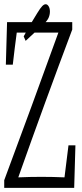

<svg xmlns="http://www.w3.org/2000/svg" viewBox="-27 -909 392 919"><path d="M-6.8 -46.4Q126.5 -404.3 252.4 -752.9H53.2Q43.5 -681.2 34.2 -599.6H1Q3.9 -706.1 6.8 -803.2H318.8Q318.8 -790 318.8 -767.6Q187.5 -418.9 60.5 -60.1Q115.7 -62.5 170.9 -62.5Q226.1 -62.5 281.7 -60.1Q291.5 -141.6 300.8 -213.4H334Q331.1 -116.7 328.1 -9.8H-6.8Q-6.8 -32.7 -6.8 -46.4ZM95.7 -713.4 86.4 -734.9Q112.8 -785.2 150.9 -845.7Q166.5 -871.1 174.8 -879.4Q183.6 -888.7 191.7 -888.7Q199.7 -888.7 205.8 -878.9Q211.9 -869.1 211.9 -853.5Q211.9 -837.9 205.3 -823.2Q198.7 -808.6 178 -789.3Q157.2 -770 136.2 -751Q115.2 -731.9 95.7 -713.4Z"/></svg>

Font: Scarab Serif
Style: Condensed-Light
Weight: 300
Designer: John Roberts
Foundry: Scarab
Version: 1.0